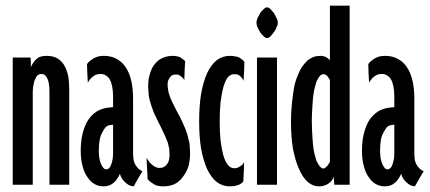

<svg xmlns="http://www.w3.org/2000/svg" viewBox="-20 -658 1532 684"><path d="M226.6 0Q226.6 0 226.6 -43.9Q226.6 -87.9 226.6 -144.5Q226.6 -168.9 226.6 -193.4Q226.6 -218.8 226.6 -241.2Q226.6 -283.2 226.6 -312.5Q226.6 -340.8 226.6 -340.8Q226.6 -340.8 226.6 -340.8Q226.6 -340.8 226.6 -340.8Q226.6 -367.2 222.7 -388.7Q217.8 -410.2 208 -426.8Q198.2 -442.4 182.6 -451.2Q167 -459 146.5 -459Q146.5 -459 146.5 -459Q146.5 -459 146.5 -459Q132.8 -459 124 -456.1Q115.2 -453.1 108.4 -446.3Q101.6 -439.5 96.7 -431.6Q91.8 -424.8 89.8 -418Q89.8 -418 89.8 -435.5Q88.9 -453.1 88.9 -453.1Q88.9 -453.1 56.6 -453.1Q25.4 -453.1 25.4 -453.1Q25.4 -453.1 25.4 -394.5Q25.4 -335.9 25.4 -260.7Q25.4 -227.5 25.4 -195.3Q25.4 -162.1 25.4 -131.8Q25.4 -76.2 25.4 -38.1Q25.4 0 25.4 0Q25.4 0 60.5 0Q96.7 0 96.7 0Q96.7 0 96.7 -42Q96.7 -85 96.7 -139.6Q96.7 -183.6 96.7 -226.6Q96.7 -269.5 96.7 -296.9Q96.7 -311.5 96.7 -320.3Q96.7 -329.1 96.7 -329.1Q96.7 -329.1 96.7 -329.1Q96.7 -329.1 96.7 -329.1Q96.7 -344.7 99.6 -357.4Q101.6 -370.1 106.4 -377.9Q109.4 -386.7 115.2 -390.6Q120.1 -394.5 127 -394.5Q127 -394.5 127 -394.5Q127 -394.5 127 -394.5Q141.6 -394.5 148.4 -378.9Q156.2 -363.3 156.2 -331.1Q156.2 -331.1 156.2 -288.1Q156.2 -245.1 156.2 -190.4Q156.2 -166 156.2 -142.6Q156.2 -118.2 156.2 -96.7Q156.2 -55.7 156.2 -27.3Q156.2 0 156.2 0Q156.2 0 191.4 0Q226.6 0 226.6 0Z M382.8 -120.1Q382.8 -120.1 382.8 -120.1Q382.8 -120.1 382.8 -120.1Q382.8 -105.5 381.8 -94.7Q379.9 -83 377 -74.2Q374 -64.5 369.1 -59.6Q364.3 -54.7 358.4 -54.7Q358.4 -54.7 358.4 -54.7Q358.4 -54.7 358.4 -54.7Q352.5 -54.7 348.6 -59.6Q343.8 -64.5 339.8 -74.2Q335.9 -83 334 -94.7Q332 -107.4 332 -122.1Q332 -122.1 332 -122.1Q332 -122.1 332 -122.1Q332 -142.6 335 -159.2Q337.9 -175.8 344.7 -186.5Q350.6 -198.2 356.4 -205.1Q363.3 -210.9 369.1 -211.9Q369.1 -211.9 376 -212.9Q382.8 -213.9 382.8 -213.9Q382.8 -213.9 382.8 -167Q382.8 -120.1 382.8 -120.1ZM487.3 -47.9Q487.3 -47.9 487.3 -47.9Q487.3 -47.9 487.3 -47.9Q480.5 -50.8 474.6 -55.7Q468.8 -61.5 463.9 -68.4Q459 -75.2 456.1 -86.9Q454.1 -98.6 454.1 -114.3Q454.1 -114.3 454.1 -138.7Q454.1 -163.1 454.1 -195.3Q454.1 -234.4 454.1 -270.5Q454.1 -305.7 454.1 -305.7Q454.1 -305.7 454.1 -305.7Q454.1 -305.7 454.1 -305.7Q454.1 -343.8 447.3 -372.1Q440.4 -400.4 426.8 -419.9Q413.1 -439.5 393.6 -449.2Q375 -459 349.6 -459Q349.6 -459 349.6 -459Q349.6 -459 349.6 -459Q339.8 -459 330.1 -457Q321.3 -454.1 313.5 -450.2Q305.7 -445.3 299.8 -440.4Q293.9 -435.5 290 -429.7Q290 -429.7 291 -396.5Q293 -363.3 293 -363.3Q293 -363.3 293 -363.3Q293 -363.3 293 -363.3Q294.9 -368.2 299.8 -374Q303.7 -379.9 310.5 -384.8Q317.4 -390.6 324.2 -392.6Q331.1 -394.5 338.9 -394.5Q338.9 -394.5 338.9 -394.5Q338.9 -394.5 338.9 -394.5Q348.6 -394.5 356.4 -389.6Q365.2 -384.8 371.1 -375Q377 -364.3 379.9 -348.6Q382.8 -333 382.8 -313.5Q382.8 -313.5 382.8 -294.9Q382.8 -276.4 382.8 -276.4Q382.8 -276.4 373 -275.4Q364.3 -274.4 364.3 -274.4Q364.3 -274.4 364.3 -274.4Q364.3 -274.4 364.3 -274.4Q341.8 -271.5 324.2 -260.7Q306.6 -249 293.9 -230.5Q281.2 -210 274.4 -182.6Q267.6 -155.3 267.6 -121.1Q267.6 -121.1 267.6 -121.1Q267.6 -121.1 267.6 -121.1Q267.6 -88.9 274.4 -65.4Q280.3 -42 292 -26.4Q302.7 -9.8 317.4 -2Q332 5.9 348.6 5.9Q348.6 5.9 348.6 5.9Q348.6 5.9 348.6 5.9Q358.4 5.9 368.2 2.9Q377 0 384.8 -6.8Q392.6 -12.7 397.5 -21.5Q403.3 -29.3 407.2 -39.1Q407.2 -39.1 407.2 -39.1Q407.2 -39.1 407.2 -39.1Q409.2 -30.3 414.1 -22.5Q418.9 -14.6 425.8 -8.8Q432.6 -2 440.4 2Q447.3 4.9 456.1 5.9Q456.1 5.9 471.7 -21.5Q487.3 -47.9 487.3 -47.9Z M657.2 -113.3Q657.2 -121.1 656.2 -129.9Q656.2 -137.7 655.3 -146.5Q653.3 -153.3 651.4 -162.1Q649.4 -169.9 647.5 -178.7Q644.5 -188.5 640.6 -198.2Q636.7 -208 631.8 -218.8Q627 -229.5 621.1 -241.2Q614.3 -253.9 607.4 -266.6Q607.4 -266.6 607.4 -266.6Q607.4 -266.6 607.4 -266.6Q598.6 -283.2 592.8 -295.9Q586.9 -308.6 584 -318.4Q580.1 -327.1 579.1 -336.9Q577.1 -346.7 577.1 -357.4Q577.1 -357.4 577.1 -357.4Q577.1 -357.4 577.1 -357.4Q577.1 -365.2 579.1 -371.1Q582 -377.9 585.9 -382.8Q589.8 -388.7 594.7 -390.6Q600.6 -392.6 606.4 -392.6Q606.4 -392.6 606.4 -392.6Q606.4 -392.6 606.4 -392.6Q611.3 -392.6 616.2 -391.6Q620.1 -389.6 624 -386.7Q627.9 -383.8 630.9 -380.9Q633.8 -377 636.7 -373Q636.7 -373 637.7 -406.2Q639.6 -440.4 639.6 -440.4Q639.6 -440.4 639.6 -440.4Q639.6 -440.4 639.6 -440.4Q637.7 -442.4 633.8 -445.3Q630.9 -448.2 625 -452.1Q619.1 -456.1 612.3 -457Q604.5 -459 596.7 -459Q596.7 -459 596.7 -459Q596.7 -459 596.7 -459Q576.2 -459 560.5 -452.1Q543.9 -445.3 532.2 -430.7Q520.5 -417 514.6 -396.5Q507.8 -376 507.8 -349.6Q507.8 -349.6 507.8 -349.6Q507.8 -349.6 507.8 -349.6Q507.8 -341.8 508.8 -334Q509.8 -326.2 509.8 -319.3Q510.7 -311.5 512.7 -303.7Q514.6 -294.9 517.6 -287.1Q519.5 -278.3 523.4 -269.5Q526.4 -259.8 531.2 -250Q536.1 -239.3 542 -227.5Q547.9 -215.8 554.7 -202.1Q554.7 -202.1 554.7 -202.1Q554.7 -202.1 554.7 -202.1Q562.5 -186.5 568.4 -172.9Q574.2 -159.2 578.1 -149.4Q581.1 -137.7 583 -127Q584 -116.2 584 -106.4Q584 -106.4 584 -106.4Q584 -106.4 584 -106.4Q584 -96.7 582 -87.9Q580.1 -80.1 575.2 -73.2Q570.3 -66.4 564.5 -63.5Q557.6 -59.6 547.9 -59.6Q547.9 -59.6 547.9 -59.6Q547.9 -59.6 547.9 -59.6Q540 -59.6 533.2 -63.5Q526.4 -66.4 520.5 -72.3Q514.6 -77.1 509.8 -84Q504.9 -89.8 502 -96.7Q502 -96.7 503.9 -58.6Q505.9 -19.5 505.9 -19.5Q505.9 -19.5 505.9 -19.5Q505.9 -19.5 505.9 -19.5Q508.8 -16.6 513.7 -11.7Q518.6 -7.8 526.4 -2.9Q533.2 2 542 3.9Q550.8 5.9 561.5 5.9Q561.5 5.9 561.5 5.9Q561.5 5.9 561.5 5.9Q584 5.9 601.6 -2Q619.1 -10.7 631.8 -28.3Q644.5 -44.9 651.4 -65.4Q657.2 -86.9 657.2 -113.3Q657.2 -113.3 657.2 -113.3Q657.2 -113.3 657.2 -113.3Z M850.6 -436.5Q850.6 -436.5 850.6 -436.5Q850.6 -436.5 850.6 -436.5Q848.6 -440.4 844.7 -444.3Q839.8 -448.2 834 -452.1Q827.1 -456.1 818.4 -457Q810.5 -459 798.8 -459Q798.8 -459 798.8 -459Q798.8 -459 798.8 -459Q772.5 -459 752 -443.4Q732.4 -427.7 717.8 -397.5Q704.1 -366.2 696.3 -323.2Q689.5 -280.3 689.5 -225.6Q689.5 -225.6 689.5 -225.6Q689.5 -225.6 689.5 -225.6Q689.5 -170.9 696.3 -128.9Q704.1 -86.9 717.8 -55.7Q732.4 -25.4 752 -9.8Q772.5 5.9 798.8 5.9Q798.8 5.9 798.8 5.9Q798.8 5.9 798.8 5.9Q807.6 5.9 815.4 4.9Q823.2 2.9 829.1 1Q835 -1 839.8 -4.9Q843.8 -7.8 846.7 -11.7Q846.7 -11.7 848.6 -46.9Q849.6 -81.1 849.6 -81.1Q849.6 -81.1 849.6 -81.1Q849.6 -81.1 849.6 -81.1Q847.7 -76.2 844.7 -72.3Q841.8 -69.3 836.9 -66.4Q832 -62.5 826.2 -60.5Q821.3 -58.6 814.5 -58.6Q814.5 -58.6 814.5 -58.6Q814.5 -58.6 814.5 -58.6Q801.8 -58.6 792 -70.3Q782.2 -82 775.4 -105.5Q769.5 -127.9 765.6 -158.2Q762.7 -188.5 762.7 -224.6Q762.7 -224.6 762.7 -224.6Q762.7 -224.6 762.7 -224.6Q762.7 -262.7 765.6 -293Q769.5 -324.2 775.4 -346.7Q782.2 -370.1 791 -381.8Q800.8 -393.6 813.5 -393.6Q813.5 -393.6 813.5 -393.6Q813.5 -393.6 813.5 -393.6Q820.3 -393.6 826.2 -392.6Q831.1 -390.6 835.9 -386.7Q839.8 -382.8 842.8 -378.9Q845.7 -375 847.7 -370.1Q847.7 -370.1 849.6 -403.3Q850.6 -436.5 850.6 -436.5Z M966.8 0Q966.8 0 966.8 -58.6Q966.8 -117.2 966.8 -192.4Q966.8 -252.9 966.8 -312.5Q966.8 -371.1 966.8 -409.2Q966.8 -429.7 966.8 -441.4Q966.8 -453.1 966.8 -453.1Q966.8 -453.1 931.6 -453.1Q895.5 -453.1 895.5 -453.1Q895.5 -453.1 895.5 -394.5Q895.5 -335.9 895.5 -260.7Q895.5 -227.5 895.5 -195.3Q895.5 -162.1 895.5 -131.8Q895.5 -76.2 895.5 -38.1Q895.5 0 895.5 0Q895.5 0 931.6 0Q966.8 0 966.8 0ZM969.7 -577.1Q969.7 -581.1 968.8 -585Q967.8 -588.9 964.8 -593.8Q962.9 -598.6 960.9 -602.5Q958 -607.4 955.1 -612.3Q952.1 -616.2 949.2 -619.1Q946.3 -623 943.4 -626Q939.5 -628.9 936.5 -630.9Q933.6 -631.8 931.6 -631.8Q931.6 -631.8 931.6 -631.8Q931.6 -631.8 931.6 -631.8Q928.7 -631.8 925.8 -630.9Q922.9 -628.9 919.9 -626Q917 -623 913.1 -619.1Q910.2 -616.2 907.2 -612.3Q904.3 -607.4 902.3 -602.5Q899.4 -598.6 897.5 -593.8Q895.5 -588.9 894.5 -585Q893.6 -581.1 893.6 -577.1Q893.6 -577.1 893.6 -577.1Q893.6 -577.1 893.6 -577.1Q893.6 -573.2 894.5 -569.3Q895.5 -565.4 897.5 -560.5Q899.4 -555.7 902.3 -550.8Q904.3 -546.9 907.2 -543Q910.2 -538.1 913.1 -535.2Q917 -531.2 919.9 -528.3Q922.9 -525.4 925.8 -523.4Q928.7 -522.5 931.6 -522.5Q931.6 -522.5 931.6 -522.5Q931.6 -522.5 931.6 -522.5Q933.6 -522.5 936.5 -523.4Q939.5 -525.4 943.4 -528.3Q946.3 -531.2 949.2 -535.2Q952.1 -538.1 955.1 -543Q958 -546.9 960.9 -550.8Q962.9 -555.7 964.8 -560.5Q967.8 -565.4 968.8 -569.3Q969.7 -573.2 969.7 -577.1Q969.7 -577.1 969.7 -577.1Q969.7 -577.1 969.7 -577.1Z M1155.3 -81.1Q1155.3 -81.1 1155.3 -81.1Q1155.3 -81.1 1155.3 -81.1Q1152.3 -77.1 1150.4 -73.2Q1148.4 -69.3 1145.5 -66.4Q1141.6 -62.5 1138.7 -60.5Q1135.7 -57.6 1131.8 -57.6Q1131.8 -57.6 1131.8 -57.6Q1131.8 -57.6 1131.8 -57.6Q1127 -57.6 1123 -61.5Q1119.1 -64.5 1115.2 -71.3Q1111.3 -77.1 1107.4 -85Q1104.5 -93.8 1101.6 -105.5Q1098.6 -116.2 1096.7 -128.9Q1094.7 -142.6 1093.8 -158.2Q1092.8 -173.8 1091.8 -190.4Q1090.8 -207 1090.8 -224.6Q1090.8 -224.6 1090.8 -224.6Q1090.8 -224.6 1090.8 -224.6Q1090.8 -244.1 1091.8 -260.7Q1092.8 -277.3 1093.8 -293Q1094.7 -308.6 1096.7 -322.3Q1098.6 -335.9 1101.6 -346.7Q1104.5 -358.4 1107.4 -367.2Q1111.3 -375 1115.2 -381.8Q1119.1 -387.7 1123 -390.6Q1127 -393.6 1131.8 -393.6Q1131.8 -393.6 1131.8 -393.6Q1131.8 -393.6 1131.8 -393.6Q1135.7 -393.6 1138.7 -392.6Q1141.6 -390.6 1145.5 -387.7Q1148.4 -383.8 1150.4 -380.9Q1152.3 -377 1155.3 -373Q1155.3 -373 1155.3 -319.3Q1155.3 -264.6 1155.3 -205.1Q1155.3 -156.2 1155.3 -119.1Q1155.3 -81.1 1155.3 -81.1ZM1225.6 0Q1225.6 0 1225.6 -11.7Q1225.6 -22.5 1225.6 -42Q1225.6 -80.1 1225.6 -140.6Q1225.6 -202.1 1225.6 -271.5Q1225.6 -356.4 1225.6 -439.5Q1225.6 -523.4 1225.6 -576.2Q1225.6 -604.5 1225.6 -621.1Q1225.6 -637.7 1225.6 -637.7Q1225.6 -637.7 1190.4 -637.7Q1155.3 -637.7 1155.3 -637.7Q1155.3 -637.7 1155.3 -612.3Q1155.3 -587.9 1155.3 -554.7Q1155.3 -514.6 1155.3 -479.5Q1155.3 -443.4 1155.3 -443.4Q1155.3 -443.4 1155.3 -443.4Q1155.3 -443.4 1155.3 -443.4Q1148.4 -451.2 1140.6 -455.1Q1131.8 -459 1123 -459Q1123 -459 1123 -459Q1123 -459 1123 -459Q1108.4 -459 1096.7 -455.1Q1085 -450.2 1075.2 -442.4Q1065.4 -432.6 1056.6 -420.9Q1048.8 -409.2 1042 -392.6Q1035.2 -377 1030.3 -359.4Q1026.4 -340.8 1023.4 -319.3Q1020.5 -296.9 1018.6 -273.4Q1016.6 -251 1016.6 -224.6Q1016.6 -224.6 1016.6 -224.6Q1016.6 -224.6 1016.6 -224.6Q1016.6 -171.9 1023.4 -129.9Q1031.2 -87.9 1044.9 -56.6Q1058.6 -25.4 1076.2 -9.8Q1094.7 5.9 1116.2 5.9Q1116.2 5.9 1116.2 5.9Q1116.2 5.9 1116.2 5.9Q1127 5.9 1135.7 2.9Q1144.5 0 1151.4 -4.9Q1158.2 -9.8 1162.1 -15.6Q1167 -21.5 1168.9 -28.3Q1168.9 -28.3 1169.9 -13.7Q1170.9 0 1170.9 0Q1170.9 0 1198.2 0Q1225.6 0 1225.6 0Z M1384.8 -120.1Q1384.8 -120.1 1384.8 -120.1Q1384.8 -120.1 1384.8 -120.1Q1384.8 -105.5 1383.8 -94.7Q1381.8 -83 1378.9 -74.2Q1376 -64.5 1371.1 -59.6Q1366.2 -54.7 1360.4 -54.7Q1360.4 -54.7 1360.4 -54.7Q1360.4 -54.7 1360.4 -54.7Q1354.5 -54.7 1350.6 -59.6Q1345.7 -64.5 1341.8 -74.2Q1337.9 -83 1335.9 -94.7Q1334 -107.4 1334 -122.1Q1334 -122.1 1334 -122.1Q1334 -122.1 1334 -122.1Q1334 -142.6 1336.9 -159.2Q1339.8 -175.8 1346.7 -186.5Q1352.5 -198.2 1358.4 -205.1Q1365.2 -210.9 1371.1 -211.9Q1371.1 -211.9 1377.9 -212.9Q1384.8 -213.9 1384.8 -213.9Q1384.8 -213.9 1384.8 -167Q1384.8 -120.1 1384.8 -120.1ZM1489.3 -47.9Q1489.3 -47.9 1489.3 -47.9Q1489.3 -47.9 1489.3 -47.9Q1482.4 -50.8 1476.6 -55.7Q1470.7 -61.5 1465.8 -68.4Q1460.9 -75.2 1458 -86.9Q1456.1 -98.6 1456.1 -114.3Q1456.1 -114.3 1456.1 -138.7Q1456.1 -163.1 1456.1 -195.3Q1456.1 -234.4 1456.1 -270.5Q1456.1 -305.7 1456.1 -305.7Q1456.1 -305.7 1456.1 -305.7Q1456.1 -305.7 1456.1 -305.7Q1456.1 -343.8 1449.2 -372.1Q1442.4 -400.4 1428.7 -419.9Q1415 -439.5 1395.5 -449.2Q1377 -459 1351.6 -459Q1351.6 -459 1351.6 -459Q1351.6 -459 1351.6 -459Q1341.8 -459 1332 -457Q1323.2 -454.1 1315.4 -450.2Q1307.6 -445.3 1301.8 -440.4Q1295.9 -435.5 1292 -429.7Q1292 -429.7 1293 -396.5Q1294.9 -363.3 1294.9 -363.3Q1294.9 -363.3 1294.9 -363.3Q1294.9 -363.3 1294.9 -363.3Q1296.9 -368.2 1301.8 -374Q1305.7 -379.9 1312.5 -384.8Q1319.3 -390.6 1326.2 -392.6Q1333 -394.5 1340.8 -394.5Q1340.8 -394.5 1340.8 -394.5Q1340.8 -394.5 1340.8 -394.5Q1350.6 -394.5 1358.4 -389.6Q1367.2 -384.8 1373 -375Q1378.9 -364.3 1381.8 -348.6Q1384.8 -333 1384.8 -313.5Q1384.8 -313.5 1384.8 -294.9Q1384.8 -276.4 1384.8 -276.4Q1384.8 -276.4 1375 -275.4Q1366.2 -274.4 1366.2 -274.4Q1366.2 -274.4 1366.2 -274.4Q1366.2 -274.4 1366.2 -274.4Q1343.8 -271.5 1326.2 -260.7Q1308.6 -249 1295.9 -230.5Q1283.2 -210 1276.4 -182.6Q1269.5 -155.3 1269.5 -121.1Q1269.5 -121.1 1269.5 -121.1Q1269.5 -121.1 1269.5 -121.1Q1269.5 -88.9 1276.4 -65.4Q1282.2 -42 1293.9 -26.4Q1304.7 -9.8 1319.3 -2Q1334 5.9 1350.6 5.9Q1350.6 5.9 1350.6 5.9Q1350.6 5.9 1350.6 5.9Q1360.4 5.9 1370.1 2.9Q1378.9 0 1386.7 -6.8Q1394.5 -12.7 1399.4 -21.5Q1405.3 -29.3 1409.2 -39.1Q1409.2 -39.1 1409.2 -39.1Q1409.2 -39.1 1409.2 -39.1Q1411.1 -30.3 1416 -22.5Q1420.9 -14.6 1427.7 -8.8Q1434.6 -2 1442.4 2Q1449.2 4.9 1458 5.9Q1458 5.9 1473.6 -21.5Q1489.3 -47.9 1489.3 -47.9Z"/></svg>

Font: AgendaMediumCondGoodkids
Style: AgendaMediumCondGoodkids
Weight: 500
Designer: ""
Version: ""